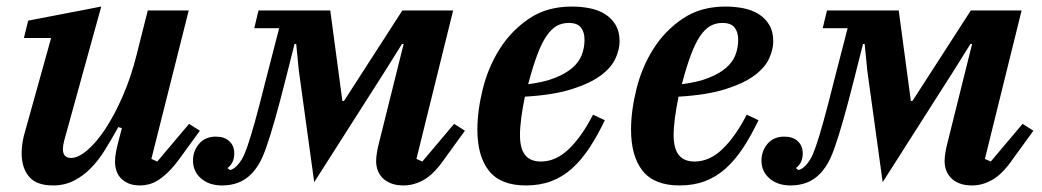

<svg xmlns="http://www.w3.org/2000/svg" viewBox="-20 -554 3179 586"><path d="M142 12Q91 12 68.5 -15Q46 -42 46 -87Q46 -120 58 -158L136 -438H53L66 -491L289 -534L176 -125Q172 -110 172 -99Q172 -72 197 -72Q219 -72 247 -96Q275 -120 302.5 -162Q330 -204 355 -261.5Q380 -319 397 -387L431 -522H556L442 -69L460 -61L557 -176L590 -155L529 -71Q510 -45 493.5 -29Q477 -13 462.5 -4Q448 5 434.5 8.5Q421 12 408 12Q386 12 371.5 5.5Q357 -1 348 -11Q339 -21 335 -34Q331 -47 331 -60Q331 -74 334 -90Q337 -106 340 -117L352 -163L341 -166Q321 -130 301 -97.5Q281 -65 257.5 -41Q234 -17 205.5 -2.5Q177 12 142 12Z M658 12Q618 12 593.5 -9.5Q569 -31 569 -64Q569 -93 587.5 -115Q606 -137 639 -137Q665 -137 680 -123Q695 -109 695 -86Q695 -56 674 -41L682 -35Q692 -37 703 -48Q711 -56 718.5 -68.5Q726 -81 735.5 -108.5Q745 -136 758 -182.5Q771 -229 790 -305L832 -468H756L769 -522H988L1025 -246H1030L1208 -522H1363L1251 -69L1269 -61L1366 -176L1399 -155L1338 -71Q1306 -24 1275 -6Q1244 12 1212 12Q1189 12 1173 5.5Q1157 -1 1147 -11.5Q1137 -22 1132.5 -35Q1128 -48 1128 -62Q1128 -74 1130.5 -89Q1133 -104 1136 -115L1212 -420H1207L1157 -340L939 2L892 -339L884 -420H879L852 -313Q832 -234 817.5 -183.5Q803 -133 791.5 -101Q780 -69 769 -51.5Q758 -34 746 -22Q712 12 658 12Z M1585 12Q1508 12 1472.5 -32.5Q1437 -77 1437 -158Q1437 -216 1453.5 -282.5Q1470 -349 1505 -404.5Q1540 -460 1594.5 -497Q1649 -534 1725 -534Q1755 -534 1781.5 -528.5Q1808 -523 1828 -510Q1848 -497 1859.5 -477Q1871 -457 1871 -428Q1871 -403 1858.5 -375.5Q1846 -348 1814 -324Q1782 -300 1725.5 -282Q1669 -264 1582 -259Q1575 -225 1571 -195Q1567 -165 1567 -142Q1567 -100 1583 -80.5Q1599 -61 1631 -61Q1676 -61 1715.5 -98.5Q1755 -136 1790 -204L1826 -187Q1803 -139 1778.5 -102Q1754 -65 1725.5 -39.5Q1697 -14 1662.5 -1Q1628 12 1585 12ZM1592 -297Q1640 -303 1673 -316Q1706 -329 1726.5 -346.5Q1747 -364 1755.5 -386Q1764 -408 1764 -433Q1764 -456 1753 -470Q1742 -484 1716 -484Q1695 -484 1678.5 -474.5Q1662 -465 1647.5 -443.5Q1633 -422 1619.5 -386Q1606 -350 1592 -297Z M2054 12Q1977 12 1941.5 -32.5Q1906 -77 1906 -158Q1906 -216 1922.5 -282.5Q1939 -349 1974 -404.5Q2009 -460 2063.5 -497Q2118 -534 2194 -534Q2224 -534 2250.5 -528.5Q2277 -523 2297 -510Q2317 -497 2328.5 -477Q2340 -457 2340 -428Q2340 -403 2327.5 -375.5Q2315 -348 2283 -324Q2251 -300 2194.5 -282Q2138 -264 2051 -259Q2044 -225 2040 -195Q2036 -165 2036 -142Q2036 -100 2052 -80.5Q2068 -61 2100 -61Q2145 -61 2184.5 -98.5Q2224 -136 2259 -204L2295 -187Q2272 -139 2247.5 -102Q2223 -65 2194.5 -39.5Q2166 -14 2131.5 -1Q2097 12 2054 12ZM2061 -297Q2109 -303 2142 -316Q2175 -329 2195.5 -346.5Q2216 -364 2224.5 -386Q2233 -408 2233 -433Q2233 -456 2222 -470Q2211 -484 2185 -484Q2164 -484 2147.5 -474.5Q2131 -465 2116.5 -443.5Q2102 -422 2088.5 -386Q2075 -350 2061 -297Z M2393 12Q2353 12 2328.5 -9.5Q2304 -31 2304 -64Q2304 -93 2322.5 -115Q2341 -137 2374 -137Q2400 -137 2415 -123Q2430 -109 2430 -86Q2430 -56 2409 -41L2417 -35Q2427 -37 2438 -48Q2446 -56 2453.5 -68.5Q2461 -81 2470.5 -108.5Q2480 -136 2493 -182.5Q2506 -229 2525 -305L2567 -468H2491L2504 -522H2723L2760 -246H2765L2943 -522H3098L2986 -69L3004 -61L3101 -176L3134 -155L3073 -71Q3041 -24 3010 -6Q2979 12 2947 12Q2924 12 2908 5.5Q2892 -1 2882 -11.5Q2872 -22 2867.5 -35Q2863 -48 2863 -62Q2863 -74 2865.5 -89Q2868 -104 2871 -115L2947 -420H2942L2892 -340L2674 2L2627 -339L2619 -420H2614L2587 -313Q2567 -234 2552.5 -183.5Q2538 -133 2526.5 -101Q2515 -69 2504 -51.5Q2493 -34 2481 -22Q2447 12 2393 12Z"/></svg>

Font: IBM Plex Serif SmBld
Style: Italic
Weight: 600
Italic angle: -14°
Designer: Mike Abbink, Paul van der Laan, Pieter van Rosmalen
Foundry: Bold Monday
Version: Version 3.001